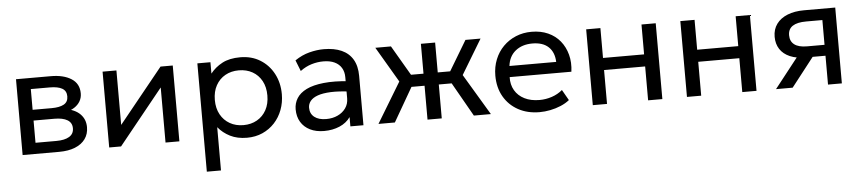

<svg xmlns="http://www.w3.org/2000/svg" viewBox="-43 -768 5538 1236"><g transform="rotate(-5 2726.5 -150.0)"><path d="M79.5 0V-490H304.5Q386.5 -490 436.8 -458Q487 -426 487 -363Q487 -335 474 -312.5Q461 -290 437 -274.2Q413 -258.5 380.5 -251L379 -271Q441.5 -261 474.8 -227.2Q508 -193.5 508 -143Q508 -98.5 484.8 -66.5Q461.5 -34.5 418.5 -17.2Q375.5 0 316 0ZM169 -71.5H303.5Q357.5 -71.5 387.2 -89.5Q417 -107.5 417 -143.5Q417 -179.5 387.5 -197.2Q358 -215 303.5 -215H155V-284.5H292Q343 -284.5 371 -300Q399 -315.5 399 -351.5Q399 -387 371.2 -402.8Q343.5 -418.5 292 -418.5H169Z M639 0V-490H728.5V-138L1013.5 -490H1092.5V0H1003V-356L715.5 0Z M1251.5 210V-490H1336V-416.5Q1366.5 -455.5 1412.8 -480.2Q1459 -505 1529.5 -505Q1602.5 -505 1658 -470.8Q1713.5 -436.5 1744.8 -377.5Q1776 -318.5 1776 -245Q1776 -191.5 1758.2 -144.2Q1740.5 -97 1707.5 -61.2Q1674.5 -25.5 1629.2 -5.2Q1584 15 1528.5 15Q1466.5 15 1420.2 -8.2Q1374 -31.5 1343 -69.5V210ZM1513 -68Q1562.5 -68 1600.8 -89.8Q1639 -111.5 1660.8 -151.2Q1682.5 -191 1682.5 -245Q1682.5 -299.5 1660.8 -339.2Q1639 -379 1600.8 -400.5Q1562.5 -422 1513 -422Q1463.5 -422 1425.2 -400.5Q1387 -379 1365 -339.2Q1343 -299.5 1343 -245Q1343 -191 1365 -151.2Q1387 -111.5 1425.2 -89.8Q1463.5 -68 1513 -68Z M2027 15Q1975 15 1936.5 -4Q1898 -23 1877 -57.8Q1856 -92.5 1856 -140Q1856 -179 1876 -211.2Q1896 -243.5 1939 -264.8Q1982 -286 2050.5 -293.2Q2119 -300.5 2216 -290.5L2218.5 -223Q2143.5 -233 2091 -230.8Q2038.5 -228.5 2006 -216.8Q1973.5 -205 1958.2 -185.8Q1943 -166.5 1943 -142.5Q1943 -104 1970.8 -82.2Q1998.5 -60.5 2047 -60.5Q2088.5 -60.5 2121.2 -75.8Q2154 -91 2173.2 -118.2Q2192.5 -145.5 2192.5 -181.5V-318.5Q2192.5 -353 2177.2 -378.5Q2162 -404 2132.5 -418Q2103 -432 2060 -432Q2021.5 -432 1983.5 -420.5Q1945.5 -409 1910.5 -383L1882.5 -454Q1928 -485 1976.5 -497.5Q2025 -510 2069.5 -510Q2137 -510 2184.5 -488.8Q2232 -467.5 2257 -425Q2282 -382.5 2282 -319V0H2197.5V-60Q2172 -23.5 2127 -4.2Q2082 15 2027 15Z M2696 0V-219H2562.5V-297H2696V-490H2788V-297H2920.5V-219H2788V0ZM2379 0 2536.5 -260.5 2401.5 -490H2502.5L2636 -261.5L2485 0ZM2995.5 0 2847 -261.5 2984 -490H3081.5L2946.5 -266L3105.5 0Z M3419.5 15Q3341.5 15 3282 -17.5Q3222.5 -50 3189 -108.2Q3155.5 -166.5 3155.5 -244Q3155.5 -300 3174.8 -348Q3194 -396 3228.8 -431Q3263.5 -466 3310.2 -485.5Q3357 -505 3412 -505Q3471.5 -505 3518.2 -484Q3565 -463 3595.8 -425.2Q3626.5 -387.5 3640 -336.8Q3653.5 -286 3645.5 -226.5H3246.5Q3245 -177.5 3266.5 -140.8Q3288 -104 3328.8 -83.5Q3369.5 -63 3425.5 -63Q3466.5 -63 3505.5 -76Q3544.5 -89 3574.5 -114.5L3613.5 -46Q3589.5 -26.5 3556.8 -12.8Q3524 1 3488.5 8Q3453 15 3419.5 15ZM3251.5 -298H3553.5Q3551.5 -360 3515 -394.8Q3478.5 -429.5 3410.5 -429.5Q3344.5 -429.5 3301.5 -394.8Q3258.5 -360 3251.5 -298Z M3764 0V-490H3856V-297H4121.5V-490H4213.5V0H4121.5V-219H3856V0Z M4372.5 0V-490H4464.5V-297H4730V-490H4822V0H4730V-219H4464.5V0Z M4948 0 5142.5 -247.5 5160 -186.5Q5097 -186 5054.5 -204.5Q5012 -223 4990.2 -256.8Q4968.5 -290.5 4968.5 -336Q4968.5 -384.5 4993.8 -419Q5019 -453.5 5064.8 -471.8Q5110.5 -490 5171.5 -490H5373.5V0H5284V-417H5179.5Q5121 -417 5091.5 -397.5Q5062 -378 5062 -338Q5062 -298.5 5089.5 -277.8Q5117 -257 5170.5 -257H5298V-186.5H5201L5055.5 0Z"/></g></svg>

Font: Geologica Roman Light
Style: Regular
Weight: 300
Designer: Sindre Bremnes, Frode Helland
Foundry: Monokrom Skriftforlag AS
Version: Version 1.010;gftools[0.9.28]